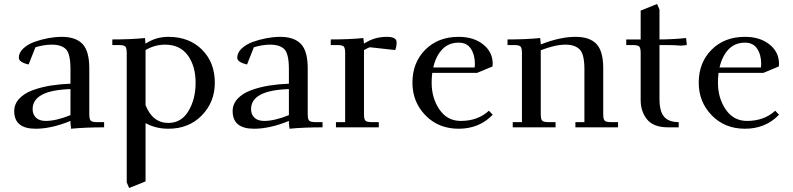

<svg xmlns="http://www.w3.org/2000/svg" viewBox="-20 -636 3963 959"><path d="M51 -81Q51 -116 76 -143Q101 -170 143.5 -185.5Q186 -201 233 -208.5Q280 -216 332 -218V-290Q332 -367 309.5 -390Q287 -413 238 -413Q201 -413 157 -400L123 -314Q74 -325 74 -348Q74 -373 96.5 -394Q119 -415 152.5 -427Q186 -439 221.5 -445.5Q257 -452 288 -452Q358 -452 392 -416.5Q426 -381 426 -295V-66Q426 -41 433 -33.5Q440 -26 465 -26H500V0Q405 0 335 7L332 -21V-32Q237 7 158 7Q51 7 51 -81ZM143 -91Q143 -64 160 -48Q177 -32 208 -32Q261 -32 332 -61V-191Q143 -185 143 -91Z M541 -411V-439Q634 -439 704 -446L707 -418Q758 -452 821 -452Q925 -452 989 -388Q1053 -324 1053 -223Q1053 -126 988 -59.5Q923 7 821 7Q758 7 707 -21V270L625 303L613 275V-371Q613 -396 606 -403.5Q599 -411 574 -411ZM707 -111Q742 -22 821 -22Q886 -22 921.5 -81.5Q957 -141 957 -223Q957 -306 918 -359.5Q879 -413 805 -413Q753 -413 707 -386Z M1142 -81Q1142 -116 1167 -143Q1192 -170 1234.5 -185.5Q1277 -201 1324 -208.5Q1371 -216 1423 -218V-290Q1423 -367 1400.5 -390Q1378 -413 1329 -413Q1292 -413 1248 -400L1214 -314Q1165 -325 1165 -348Q1165 -373 1187.5 -394Q1210 -415 1243.5 -427Q1277 -439 1312.5 -445.5Q1348 -452 1379 -452Q1449 -452 1483 -416.5Q1517 -381 1517 -295V-66Q1517 -41 1524 -33.5Q1531 -26 1556 -26H1591V0Q1496 0 1426 7L1423 -21V-32Q1328 7 1249 7Q1142 7 1142 -81ZM1234 -91Q1234 -64 1251 -48Q1268 -32 1299 -32Q1352 -32 1423 -61V-191Q1234 -185 1234 -91Z M1632 -411V-439Q1725 -439 1795 -446L1798 -418Q1849 -452 1912 -452Q1961 -452 1961 -425Q1961 -403 1954 -386L1827 -400Q1816 -396 1798 -386V-66Q1798 -41 1805 -33.5Q1812 -26 1837 -26H1872V0H1658V-26H1704V-371Q1704 -396 1697 -403.5Q1690 -411 1665 -411Z M2040 -223Q2040 -323 2104 -387.5Q2168 -452 2271 -452Q2346 -452 2393.5 -414Q2441 -376 2441 -317Q2441 -308 2440 -304L2363 -272H2139Q2136 -248 2136 -223Q2136 -146 2175 -89Q2214 -32 2281 -32Q2367 -32 2422 -83L2441 -63Q2374 7 2271 7Q2170 7 2105 -60Q2040 -127 2040 -223ZM2144 -299H2351Q2352 -305 2352 -317Q2352 -362 2332 -392.5Q2312 -423 2271 -423Q2221 -423 2189 -389.5Q2157 -356 2144 -299Z M2515 -411V-439Q2608 -439 2678 -446L2681 -418V-414Q2777 -452 2855 -452Q2925 -452 2959 -416.5Q2993 -381 2993 -295V-66Q2993 -41 3000 -33.5Q3007 -26 3032 -26H3067V0H2854V-26H2899V-290Q2899 -366 2875 -389.5Q2851 -413 2805 -413Q2753 -413 2681 -385V-66Q2681 -41 2688 -33.5Q2695 -26 2720 -26H2755V0H2541V-26H2587V-371Q2587 -396 2580 -403.5Q2573 -411 2548 -411Z M3108 -411V-439H3180V-583L3262 -616L3274 -588V-439Q3337 -439 3407 -446L3410 -418V-411L3382 -408Q3352 -411 3305 -411H3274V-141Q3274 -80 3297 -53Q3320 -26 3370 -26V0H3317Q3244 0 3212 -39.5Q3180 -79 3180 -136V-371Q3180 -396 3173 -403.5Q3166 -411 3141 -411Z M3470 -223Q3470 -323 3534 -387.5Q3598 -452 3701 -452Q3776 -452 3823.5 -414Q3871 -376 3871 -317Q3871 -308 3870 -304L3793 -272H3569Q3566 -248 3566 -223Q3566 -146 3605 -89Q3644 -32 3711 -32Q3797 -32 3852 -83L3871 -63Q3804 7 3701 7Q3600 7 3535 -60Q3470 -127 3470 -223ZM3574 -299H3781Q3782 -305 3782 -317Q3782 -362 3762 -392.5Q3742 -423 3701 -423Q3651 -423 3619 -389.5Q3587 -356 3574 -299Z"/></svg>

Font: Dihjauti
Style: Bold
Weight: 700
Designer: T. Christopher White
Version: Version 3.0.0